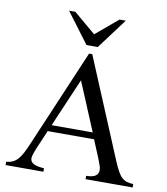

<svg xmlns="http://www.w3.org/2000/svg" viewBox="-95 -968 909 1047"><g transform="rotate(10 359.5 -444.5)"><path d="M450.2 0V-18.6Q484.9 -19 499.5 -28.6Q514.2 -38.1 516.6 -53.2Q519 -68.4 512.5 -87.6Q505.9 -106.9 497.6 -127L458 -222.2H201.2L156.2 -116.7Q147 -94.2 142.1 -77.1Q137.2 -60.1 142.3 -47.9Q147.5 -35.6 164.8 -28.6Q182.1 -21.5 216.8 -18.6V0H7.3V-18.6Q28.3 -20 43.9 -27.6Q59.6 -35.2 72 -49.3Q84.5 -63.5 95.2 -84.2Q106 -105 117.7 -131.8L350.1 -677.7H367.7L597.7 -127Q612.3 -92.3 624 -71.5Q635.7 -50.8 648.2 -39.6Q660.6 -28.3 675.5 -24.2Q690.4 -20 710.9 -18.6V0ZM332 -526.4 216.8 -257.8H444.3ZM390.6 -721.2H328.1L202.1 -889.2H236.8L358.9 -786.1L481.4 -889.2H516.1Z"/></g></svg>

Font: Doulos SIL Eur
Style: Regular
Weight: 400
Designer: Walt Agee, Victor Gaultney, Peter Martin, Debbi Hosken, Becca Hirsbrunner
Foundry: SIL International
Version: Version 5.000